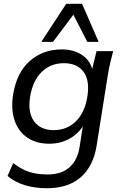

<svg xmlns="http://www.w3.org/2000/svg" viewBox="-20 -774 648 1018"><path d="M229 224Q165 224 112 208Q59 192 20 159L50 91Q78 112 105.5 125.5Q133 139 164.5 145Q196 151 232 151Q306 151 348.5 113Q391 75 402 5L424 -136H436Q412 -79 360 -45.5Q308 -12 241 -12Q172 -12 124.5 -44.5Q77 -77 57 -136.5Q37 -196 50 -275Q69 -390 138.5 -451Q208 -512 308 -512Q375 -512 420 -479Q465 -446 473 -388L466 -397L492 -503H580Q572 -473 565 -443Q558 -413 553 -384L493 -6Q476 106 409 165Q342 224 229 224ZM265 -84Q335 -84 382.5 -131Q430 -178 443 -261Q457 -347 423 -393Q389 -439 319 -439Q249 -439 201.5 -393Q154 -347 140 -263Q126 -178 160.5 -131Q195 -84 265 -84ZM199 -552 331 -754H415L503 -552H443L369 -696L261 -552Z"/></svg>

Font: Mulish ExtraLight Medium
Style: Italic
Weight: 500
Italic angle: -9°
Version: Version 3.603